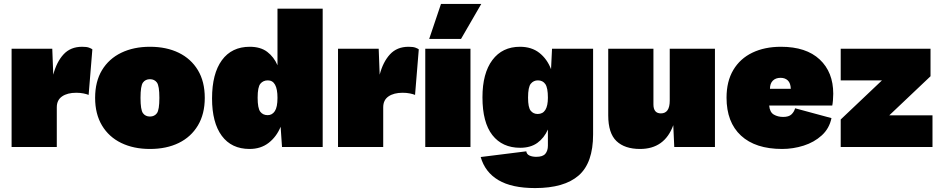

<svg xmlns="http://www.w3.org/2000/svg" viewBox="-20 -748 4781 977"><path d="M39 0V-500H246L251 -368Q268 -433 303.5 -471.5Q339 -510 398 -510Q421 -510 433 -505.5Q445 -501 450 -497L431 -265Q422 -269 405 -272.5Q388 -276 368 -276Q323 -276 296 -257.5Q269 -239 269 -202V0Z M743 -510Q827 -510 889.5 -479.5Q952 -449 987 -391Q1022 -333 1022 -250Q1022 -168 987 -109.5Q952 -51 889.5 -20.5Q827 10 743 10Q660 10 597 -20.5Q534 -51 499 -109.5Q464 -168 464 -250Q464 -333 499 -391Q534 -449 597 -479.5Q660 -510 743 -510ZM743 -345Q720 -345 707.5 -328Q695 -311 695 -250Q695 -189 707.5 -172Q720 -155 743 -155Q766 -155 778.5 -172Q791 -189 791 -250Q791 -311 778.5 -328Q766 -345 743 -345Z M1250 10Q1158 10 1108.5 -57Q1059 -124 1059 -247Q1059 -373 1109 -441.5Q1159 -510 1251 -510Q1306 -510 1340 -484Q1374 -458 1392 -416V-704H1622V0H1415L1408 -103Q1387 -52 1347 -21Q1307 10 1250 10ZM1342 -162Q1365 -162 1378.5 -182.5Q1392 -203 1392 -250Q1392 -339 1343 -339Q1319 -339 1305 -322Q1291 -305 1291 -251Q1291 -197 1304.5 -179.5Q1318 -162 1342 -162Z M1700 0V-500H1907L1912 -368Q1929 -433 1964.5 -471.5Q2000 -510 2059 -510Q2082 -510 2094 -505.5Q2106 -501 2111 -497L2092 -265Q2083 -269 2066 -272.5Q2049 -276 2029 -276Q1984 -276 1957 -257.5Q1930 -239 1930 -202V0Z M2374 -500V0H2144V-500ZM2224 -728H2429L2326 -550H2164Z M2703 209Q2584 209 2516 168.5Q2448 128 2426 51L2658 22Q2660 37 2674.5 43.5Q2689 50 2709 50Q2742 50 2755 34.5Q2768 19 2768 -7V-89Q2749 -46 2714.5 -21Q2680 4 2627 4Q2536 4 2485.5 -60.5Q2435 -125 2435 -253Q2435 -375 2485.5 -442.5Q2536 -510 2626 -510Q2685 -510 2724.5 -479Q2764 -448 2784 -396L2789 -500H2998V-64Q2998 81 2924.5 145Q2851 209 2703 209ZM2716 -168Q2768 -168 2768 -251Q2768 -301 2755 -320Q2742 -339 2717 -339Q2695 -339 2681 -322Q2667 -305 2667 -251Q2667 -201 2680.5 -184.5Q2694 -168 2716 -168Z M3237 10Q3159 10 3117 -30Q3075 -70 3075 -161V-500H3305V-217Q3305 -171 3343 -171Q3388 -171 3388 -236V-500H3618V0H3411L3406 -111Q3362 10 3237 10Z M3960 10Q3824 10 3750.5 -58Q3677 -126 3677 -251Q3677 -334 3711.5 -392Q3746 -450 3808.5 -480Q3871 -510 3954 -510Q4082 -510 4151 -445.5Q4220 -381 4220 -271Q4220 -255 4218.5 -237.5Q4217 -220 4215 -211H3894Q3897 -177 3917.5 -165Q3938 -153 3965 -153Q3994 -153 4007.5 -166Q4021 -179 4026 -197L4211 -147Q4200 -94 4161.5 -59Q4123 -24 4069.5 -7Q4016 10 3960 10ZM3898 -296H4004Q4003 -325 3989 -338.5Q3975 -352 3952 -352Q3927 -352 3912.5 -337.5Q3898 -323 3898 -296Z M4258 0V-140L4468 -339H4258V-500H4715V-360L4505 -161H4725V0Z"/></svg>

Font: Prodigy Sans Black
Style: Regular
Weight: 900
Designer: Wei Huang
Foundry: Wei Huang
Version: Version 1.003; ttfautohint (v1.8.3)